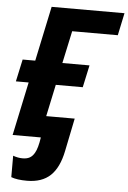

<svg xmlns="http://www.w3.org/2000/svg" viewBox="-62 -759 700 1046"><g transform="rotate(5 288.0 -236.0)"><path d="M39.1 229.5V112.3Q65.4 122.1 91.3 122.1Q115.2 122.1 130.6 113.3Q146 104.5 156.7 85.4Q171.9 59.6 180.7 0H26.4L88.4 -292.5H18.6L44.9 -414.1H113.8L177.2 -713.9H575.7L549.8 -591.3H300.3L262.2 -414.1H410.6L384.3 -292.5H236.8L199.7 -118.2H355.5L318.8 61.5Q300.3 153.8 253.7 197.8Q207 241.7 125.5 241.7Q70.8 241.7 39.1 229.5Z"/></g></svg>

Font: Viking Open Sans
Style: Bold Italic
Weight: 700
Italic angle: -12°
Foundry: Ascender Corporation
Version: Version 2.000